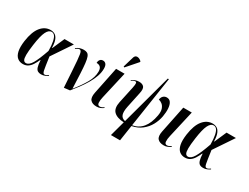

<svg xmlns="http://www.w3.org/2000/svg" viewBox="-85 -1520 3194 2467"><g transform="rotate(30 1512.0 -286.0)"><path d="M175 10Q128 10 94.5 -17Q61 -44 48 -102.5Q35 -161 48 -257Q69 -404 128 -476Q187 -548 271 -548Q304 -548 332 -533Q360 -518 378 -477Q396 -436 398 -358H403L481 -536H620L425 -246Q436 -171 442.5 -124.5Q449 -78 454.5 -54Q460 -30 467.5 -21Q475 -12 486 -12Q499 -12 514 -20Q529 -28 540 -36L545 -27Q527 -14 501 -3Q475 8 444 8Q414 8 394 -4.5Q374 -17 363.5 -51Q353 -85 350 -147H345Q325 -102 302.5 -66.5Q280 -31 249 -10.5Q218 10 175 10ZM204 -20Q249 -20 288 -86Q327 -152 379 -301Q378 -388 367 -439Q356 -490 337.5 -512Q319 -534 292 -534Q250 -534 220 -474Q190 -414 170 -269Q156 -169 156 -115Q156 -61 168.5 -40.5Q181 -20 204 -20Z M786 10Q777 -131 771 -226Q765 -321 760 -379.5Q755 -438 749.5 -468Q744 -498 735.5 -508.5Q727 -519 713 -519Q703 -519 690.5 -513Q678 -507 661 -493L655 -501Q681 -524 710 -532.5Q739 -541 766 -541Q798 -541 818 -530Q838 -519 849.5 -488.5Q861 -458 867.5 -401.5Q874 -345 878.5 -256Q883 -167 888 -38H891Q970 -136 1019.5 -223Q1069 -310 1069 -392Q1069 -477 991 -477Q991 -507 1006.5 -526Q1022 -545 1050 -545Q1076 -545 1093 -524.5Q1110 -504 1110 -459Q1110 -402 1089 -342.5Q1068 -283 1033 -223.5Q998 -164 956 -107.5Q914 -51 872 0Z M1268 10Q1207 10 1177.5 -23Q1148 -56 1164 -135L1246 -536H1372L1280 -133Q1268 -83 1271 -47Q1274 -11 1305 -11Q1321 -11 1335.5 -18Q1350 -25 1365 -35L1369 -26Q1349 -11 1325 -0.5Q1301 10 1268 10ZM1328 -604 1315 -611 1361 -766Q1369 -794 1387.5 -802Q1406 -810 1428 -802.5Q1450 -795 1470 -775L1467 -763Z M1614 234 1675 10Q1571 5 1524.5 -41.5Q1478 -88 1499 -188L1552 -435Q1562 -485 1559.5 -503Q1557 -521 1540 -521Q1531 -521 1516.5 -515.5Q1502 -510 1485 -497L1481 -506Q1503 -521 1529.5 -531Q1556 -541 1587 -541Q1637 -541 1659 -514Q1681 -487 1665 -416L1617 -189Q1600 -108 1614.5 -65.5Q1629 -23 1681 -12L1884 -760H1900L1786 -11Q1968 -41 2012 -287Q2023 -349 2009.5 -387Q1996 -425 1970.5 -444.5Q1945 -464 1919 -469Q1925 -507 1946 -525.5Q1967 -544 1996 -544Q2035 -544 2055.5 -513.5Q2076 -483 2080 -429.5Q2084 -376 2072 -308Q2059 -237 2024 -173Q1989 -109 1929.5 -62Q1870 -15 1784 2L1749 234Z M2265 10Q2204 10 2174.5 -23Q2145 -56 2161 -135L2243 -536H2369L2277 -133Q2265 -83 2268 -47Q2271 -11 2302 -11Q2318 -11 2332.5 -18Q2347 -25 2362 -35L2366 -26Q2346 -11 2322 -0.5Q2298 10 2265 10Z M2579 10Q2532 10 2498.5 -17Q2465 -44 2452 -102.5Q2439 -161 2452 -257Q2473 -404 2532 -476Q2591 -548 2675 -548Q2708 -548 2736 -533Q2764 -518 2782 -477Q2800 -436 2802 -358H2807L2885 -536H3024L2829 -246Q2840 -171 2846.5 -124.5Q2853 -78 2858.5 -54Q2864 -30 2871.5 -21Q2879 -12 2890 -12Q2903 -12 2918 -20Q2933 -28 2944 -36L2949 -27Q2931 -14 2905 -3Q2879 8 2848 8Q2818 8 2798 -4.5Q2778 -17 2767.5 -51Q2757 -85 2754 -147H2749Q2729 -102 2706.5 -66.5Q2684 -31 2653 -10.5Q2622 10 2579 10ZM2608 -20Q2653 -20 2692 -86Q2731 -152 2783 -301Q2782 -388 2771 -439Q2760 -490 2741.5 -512Q2723 -534 2696 -534Q2654 -534 2624 -474Q2594 -414 2574 -269Q2560 -169 2560 -115Q2560 -61 2572.5 -40.5Q2585 -20 2608 -20Z"/></g></svg>

Font: Noto Serif Display Condensed SemiBold
Style: Italic
Weight: 600
Width: 3
Italic angle: -12°
Designer: Monotype Design Team
Foundry: Monotype Imaging Inc.
Version: Version 2.009